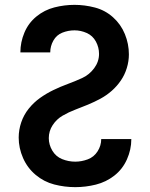

<svg xmlns="http://www.w3.org/2000/svg" viewBox="-20 -763 616 791"><path d="M290 8Q333 8 375 -2.5Q417 -13 451 -39.5Q485 -66 503 -106.5Q521 -147 521 -189V-190H397Q397 -163 382 -139.5Q367 -116 341.5 -106.5Q316 -97 290 -97Q262 -97 236 -107.5Q210 -118 195.5 -142.5Q181 -167 181 -194Q181 -223 197 -247.5Q213 -272 238 -286.5Q263 -301 289.5 -311Q316 -321 342.5 -332Q369 -343 394 -356.5Q419 -370 440.5 -389Q462 -408 478 -431.5Q494 -455 502.5 -483Q511 -511 511 -539Q511 -582 494.5 -622.5Q478 -663 445.5 -692Q413 -721 371 -732Q329 -743 287 -743Q245 -743 204 -732.5Q163 -722 130 -695Q97 -668 80.5 -628.5Q64 -589 64 -548V-547H187Q187 -573 200 -596Q213 -619 237 -628.5Q261 -638 287 -638Q313 -638 337.5 -627Q362 -616 375 -592Q388 -568 388 -541Q388 -509 368 -482Q348 -455 318.5 -441.5Q289 -428 259 -417Q229 -406 200 -392Q171 -378 145 -359.5Q119 -341 98.5 -315.5Q78 -290 67.5 -259Q57 -228 57 -196Q57 -153 75 -112Q93 -71 127 -42.5Q161 -14 203.5 -3Q246 8 290 8Z"/></svg>

Font: Iosevka Sparkle
Style: Bold
Weight: 700
Designer: Belleve Invis
Foundry: Belleve Invis
Version: Version 4.5.0; ttfautohint (v1.8.3)